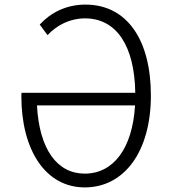

<svg xmlns="http://www.w3.org/2000/svg" viewBox="-20 -802 740 836"><path d="M352 -782C265 -782 198 -744 153 -695L187 -649C228 -693 285 -722 350 -722C490 -722 566 -598 569 -398H74C73 -393 73 -389 73 -383C73 -149 178 14 349 14C521 14 637 -142 637 -386C637 -630 532 -782 352 -782ZM349 -46C228 -46 151 -153 141 -343H568C557 -156 474 -46 349 -46Z"/></svg>

Font: Kawkab Mono Light
Style: Regular
Weight: 300
Monospace: yes
Designer: Abdullah Arif
Foundry: Abdullah Arif
Version: Version 1.000;PS 000.500;hotconv 1.0.88;makeotf.lib2.5.64775